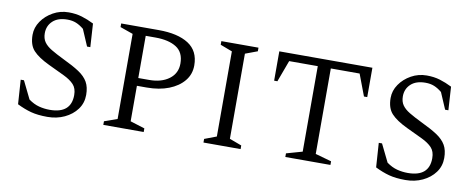

<svg xmlns="http://www.w3.org/2000/svg" viewBox="-55 -802 2567 1044"><g transform="rotate(10 1228.5 -280.0)"><path d="M237 10Q184 10 146.5 0Q109 -10 69 -30L60 -164H78L126 -66Q155 -45 184 -37.5Q213 -30 243 -30Q361 -30 361 -132Q361 -169 341.5 -190Q322 -211 285.5 -228.5Q249 -246 198 -270Q137 -299 109 -329.5Q81 -360 81 -416Q81 -456 105 -491Q129 -526 168.5 -548Q208 -570 254 -570Q294 -570 327 -560Q360 -550 394 -533L402 -404H384L345 -495Q323 -513 302 -521.5Q281 -530 254 -530Q202 -530 173.5 -503.5Q145 -477 145 -436Q145 -407 158.5 -387.5Q172 -368 199.5 -351.5Q227 -335 270 -314Q325 -288 359 -265.5Q393 -243 409 -215Q425 -187 425 -144Q425 -99 399.5 -64.5Q374 -30 331.5 -10Q289 10 237 10Z M545 0V-20L616 -45V-515L545 -540V-560H752Q858 -560 917 -522Q976 -484 976 -404Q976 -355 946 -318.5Q916 -282 863.5 -261.5Q811 -241 742 -241H688V-45L768 -20V0ZM688 -517V-284H748Q816 -284 858 -315.5Q900 -347 900 -401Q900 -463 857.5 -490Q815 -517 742 -517Z M1098 0V-20L1164 -45V-515L1098 -540V-560H1303V-540L1236 -515V-45L1303 -20V0Z M1550 0V-20L1638 -45V-517H1480L1436 -398H1418V-560H1932V-398H1914L1869 -517H1710V-45L1799 -20V0Z M2214 10Q2161 10 2123.5 0Q2086 -10 2046 -30L2037 -164H2055L2103 -66Q2132 -45 2161 -37.5Q2190 -30 2220 -30Q2338 -30 2338 -132Q2338 -169 2318.5 -190Q2299 -211 2262.5 -228.5Q2226 -246 2175 -270Q2114 -299 2086 -329.5Q2058 -360 2058 -416Q2058 -456 2082 -491Q2106 -526 2145.5 -548Q2185 -570 2231 -570Q2271 -570 2304 -560Q2337 -550 2371 -533L2379 -404H2361L2322 -495Q2300 -513 2279 -521.5Q2258 -530 2231 -530Q2179 -530 2150.5 -503.5Q2122 -477 2122 -436Q2122 -407 2135.5 -387.5Q2149 -368 2176.5 -351.5Q2204 -335 2247 -314Q2302 -288 2336 -265.5Q2370 -243 2386 -215Q2402 -187 2402 -144Q2402 -99 2376.5 -64.5Q2351 -30 2308.5 -10Q2266 10 2214 10Z"/></g></svg>

Font: Spectral SC Light
Style: Regular
Weight: 300
Designer: Jean-Baptiste Levee
Foundry: Production Type
Version: Version 2.001